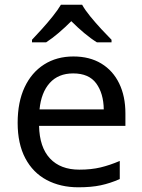

<svg xmlns="http://www.w3.org/2000/svg" viewBox="-20 -786 604 816"><path d="M292 -546Q361 -546 410.5 -516Q460 -486 486.5 -431.5Q513 -377 513 -304V-251H146Q148 -160 192.5 -112.5Q237 -65 317 -65Q368 -65 407.5 -74.5Q447 -84 489 -102V-25Q448 -7 408 1.5Q368 10 313 10Q237 10 178.5 -21Q120 -52 87.5 -113.5Q55 -175 55 -264Q55 -352 84.5 -415Q114 -478 167.5 -512Q221 -546 292 -546ZM291 -474Q228 -474 191.5 -433.5Q155 -393 148 -321H421Q420 -389 389 -431.5Q358 -474 291 -474ZM329 -766Q341 -744 363.5 -716.5Q386 -689 410.5 -662.5Q435 -636 454 -617V-606H392Q366 -622 338 -645.5Q310 -669 283 -696Q256 -669 229 -646Q202 -623 176 -606H116V-617Q135 -637 158.5 -663Q182 -689 204 -716.5Q226 -744 239 -766Z"/></svg>

Font: Noto Sans Adlam
Style: Regular
Weight: 400
Designer: Mark Jamra, Neil Patel
Foundry: JamraPatel LLC
Version: Version 3.001